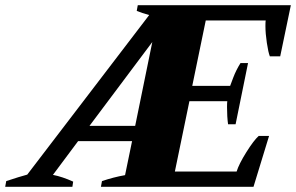

<svg xmlns="http://www.w3.org/2000/svg" viewBox="-61 -720 1141 740"><path d="M-37 -22Q14 -39 44 -47L514 -662Q485 -670 466 -678L470 -700H1060L1019 -503H979Q973 -518 967.5 -554.5Q962 -591 962 -620Q962 -635 963 -641H732L680 -389H826Q827 -392 838 -421Q849 -450 866 -477H895L847 -241H818Q814 -270 814 -307Q814 -324 815 -330H669L613 -59H851Q860 -88 888.5 -133.5Q917 -179 936 -196H976L916 0H328L332 -22Q376 -37 421 -45L448 -176H240L143 -46Q179 -39 221 -20L218 0H-41ZM460 -235 526 -558 284 -235Z"/></svg>

Font: Trirong Black
Style: Italic
Weight: 900
Italic angle: -12°
Designer: Katatrad Team
Foundry: CadsonDemak
Version: Version 1.001